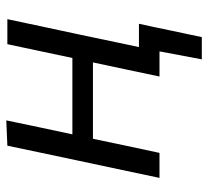

<svg xmlns="http://www.w3.org/2000/svg" viewBox="-46 -494 678 626"><g transform="rotate(-90 293.0 -181.0)"><path d="M26 0Q37.5 -55 48.5 -106.5Q59.5 -158 72.5 -219L83 -268.5Q97.5 -336 108.5 -389Q119.5 -441.5 131 -496L213.5 -499.5Q202 -443.5 191 -391.8Q180 -340 168 -284H417Q430 -345.5 440.5 -395Q451 -444.5 462 -496H543.5Q532 -441.5 520.8 -388.8Q509.5 -336 495 -268.5L484.5 -219Q476 -177 468 -140Q460 -103 452.5 -67H528.5Q523 -41.5 517.2 -14.8Q511.5 12 506 39Q500.5 64 495.5 88.5Q490.5 113 485 138H412.5L438.5 0H356.5Q368 -55 379 -106.5Q390 -157.5 402.5 -217H153.5Q141 -156.5 130.2 -105.8Q119.5 -55 107.5 0Z"/></g></svg>

Font: Heraclito
Style: Italic
Weight: 400
Italic angle: -12°
Designer: Kostas Bartsokas (font) & Cristiano Sobral (main changes)
Foundry: Kostas Bartsokas (font) & Cristiano Sobral (main changes)
Version: Version 1.00;July 8, 2020;FontCreator 13.0.0.2655 64-bit